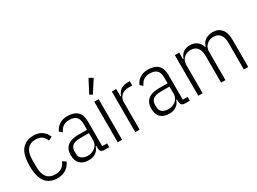

<svg xmlns="http://www.w3.org/2000/svg" viewBox="-40 -1425 2808 2095"><g transform="rotate(-30 1364.5 -378.0)"><path d="M245 12Q151 12 98.5 -51Q46 -114 46 -256Q46 -398 98.5 -461Q151 -524 245 -524Q311 -524 352.5 -494Q394 -464 414 -414L368 -391Q352 -433 323 -454Q294 -475 245 -475Q175 -475 140 -430.5Q105 -386 105 -301V-211Q105 -127 140 -82Q175 -37 245 -37Q296 -37 328 -59.5Q360 -82 379 -125L420 -97Q397 -48 354 -18Q311 12 245 12Z M901 0H840Q822 0 810 -6Q798 -12 792 -24Q786 -36 786 -54V-92L796 -82H777Q764 -38 728.5 -13Q693 12 641 12Q569 12 531 -25Q493 -62 493 -135Q493 -184 513 -217.5Q533 -251 573.5 -268.5Q614 -286 674 -286H786V-354Q786 -419 757.5 -447.5Q729 -476 670 -476Q624 -476 593.5 -456Q563 -436 544 -393L510 -422Q529 -467 570.5 -495Q612 -523 672 -523Q755 -523 797.5 -482.5Q840 -442 840 -360V-48H901ZM786 -244H673Q614 -244 582 -221Q550 -198 550 -155V-123Q550 -80 579 -58Q608 -36 653 -36Q691 -36 721 -51Q751 -66 768.5 -93Q786 -120 786 -154Z M1063 0H1008V-512H1063ZM1133 -741 1033 -586 998 -605 1083 -768Z M1284 0H1229V-512H1284V-419H1292Q1301 -448 1319 -469Q1337 -490 1363 -501Q1389 -512 1423 -512H1455V-458H1409Q1372 -458 1344 -444.5Q1316 -431 1300 -405.5Q1284 -380 1284 -345Z M1916 0H1855Q1837 0 1825 -6Q1813 -12 1807 -24Q1801 -36 1801 -54V-92L1811 -82H1792Q1779 -38 1743.5 -13Q1708 12 1656 12Q1584 12 1546 -25Q1508 -62 1508 -135Q1508 -184 1528 -217.5Q1548 -251 1588.5 -268.5Q1629 -286 1689 -286H1801V-354Q1801 -419 1772.5 -447.5Q1744 -476 1685 -476Q1639 -476 1608.5 -456Q1578 -436 1559 -393L1525 -422Q1544 -467 1585.5 -495Q1627 -523 1687 -523Q1770 -523 1812.5 -482.5Q1855 -442 1855 -360V-48H1916ZM1801 -244H1688Q1629 -244 1597 -221Q1565 -198 1565 -155V-123Q1565 -80 1594 -58Q1623 -36 1668 -36Q1706 -36 1736 -51Q1766 -66 1783.5 -93Q1801 -120 1801 -154Z M2078 0H2023V-512H2078V-431H2086Q2100 -475 2132.5 -499.5Q2165 -524 2218 -524Q2268 -524 2303 -499Q2338 -474 2353 -425H2361Q2375 -474 2413 -499Q2451 -524 2505 -524Q2573 -524 2612.5 -478.5Q2652 -433 2652 -342V0H2597V-339Q2597 -404 2569 -439.5Q2541 -475 2487 -475Q2453 -475 2425 -460.5Q2397 -446 2381 -419.5Q2365 -393 2365 -355V0H2310V-339Q2310 -404 2281.5 -439.5Q2253 -475 2200 -475Q2166 -475 2138 -460.5Q2110 -446 2094 -419.5Q2078 -393 2078 -355Z"/></g></svg>

Font: IBM Plex Sans Condensed Light
Style: Regular
Weight: 300
Width: 3
Designer: Mike Abbink, Paul van der Laan, Pieter van Rosmalen
Foundry: Bold Monday
Version: Version 3.201